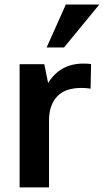

<svg xmlns="http://www.w3.org/2000/svg" viewBox="-20 -816 453 836"><path d="M183.1 -609.4 266.6 -796.4H412.6L258.8 -609.4ZM65.4 0V-536.6H172.9L189.5 -454.6Q242.2 -539.1 342.3 -539.1Q363.3 -539.1 376.5 -537.1L374.5 -430.2Q355 -433.1 334 -433.1Q263.2 -433.1 228.3 -395.5Q193.4 -357.9 193.4 -291V0Z"/></svg>

Font: Oxygen
Style: Bold
Weight: 700
Designer: vernon adams
Foundry: Vernon Adams
Version: Version 0.2.3 webfont; ttfautohint (v0.93.3-1d66) -l 8 -r 50